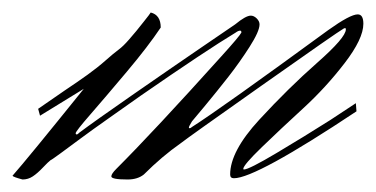

<svg xmlns="http://www.w3.org/2000/svg" viewBox="-41 -284 601 307"><path d="M23 -99 20 -110 62 -139Q83 -153 99 -164.5Q115 -176 128 -187.5Q141 -199 148.5 -204.5Q156 -210 165.5 -221Q175 -232 177 -234.5Q179 -237 189 -249.5Q199 -262 200 -264Q216 -260 216 -240Q196 -210 161.5 -169Q127 -128 103.5 -101Q80 -74 80 -71Q80 -69 82 -69Q83 -69 86 -72Q110 -90 170.5 -132Q231 -174 281.5 -208.5Q332 -243 335 -245Q352 -259 360 -259Q365 -259 369.5 -254.5Q374 -250 374 -245Q374 -234 358 -209Q342 -184 324 -161Q306 -138 286.5 -114.5Q267 -91 266 -90Q261 -82 261 -80Q261 -79 262 -79Q264 -79 266 -81Q313 -111 484 -236Q519 -261 531 -261Q540 -261 540 -246Q540 -222 510 -183Q480 -144 444 -111Q408 -78 378 -49Q348 -20 348 -14Q348 -13 349 -13Q357 -13 401.5 -39.5Q446 -66 487 -92L528 -119L529 -106Q368 1 333 1Q327 1 327 -5Q327 -42 373.5 -92.5Q420 -143 466 -183.5Q512 -224 512 -237Q512 -239 511 -239Q509 -239 508 -238Q499 -233 378.5 -148Q258 -63 248 -55Q218 -34 189 -5Q179 3 163 3Q137 3 137 -2Q137 -6 145 -14Q205 -74 313 -194Q342 -226 345 -232Q345 -235 343 -235Q340 -235 336 -232Q288 -203 184 -131Q160 -114 133 -95Q106 -76 88.5 -63Q71 -50 56 -39Q41 -28 40 -28Q36 -25 27.5 -16Q19 -7 11.5 -2Q4 3 -5 3Q-20 -1 -21 -3Q2 -29 93 -142Z"/></svg>

Font: Herr Von Muellerhoff
Style: Regular
Weight: 400
Designer: Alejandro Paul
Foundry: Alejandro Paul
Version: Version 1.000